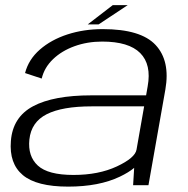

<svg xmlns="http://www.w3.org/2000/svg" viewBox="-20 -706 718 732"><path d="M487.5 0 491.5 -66Q470.5 -48.5 437 -32.5Q357.5 5.5 240 5.5Q119.5 5.5 67 -38.5Q14.5 -82.5 21.5 -168.5Q28.5 -259.5 106.2 -301Q184 -342.5 328.5 -342.5H537L543 -377Q558 -460 514.5 -503.8Q471 -547.5 369.5 -547.5Q313 -547.5 264 -529.8Q215 -512 182 -480.2Q149 -448.5 139 -406.5L75.5 -427.5Q89 -479.5 132 -517Q175 -554.5 237.2 -574.8Q299.5 -595 371.5 -595Q517 -595 573.2 -534.5Q629.5 -474 610.5 -365L546 0ZM500.5 -135.5 529.5 -300.5H330Q217 -300.5 158 -270.5Q99 -240.5 92 -174Q85.5 -110.5 124.2 -74.8Q163 -39 260 -39Q356 -39 425.5 -71.5Q495 -104 500.5 -135.5ZM314.5 -613 410 -686.5H467L356 -613Z"/></svg>

Font: Anybody ExtraExpanded Light
Style: Italic
Weight: 300
Width: 8
Italic angle: -10°
Designer: Tyler Finck
Foundry: Etcetera Type Company
Version: Version 1.010; ttfautohint (v1.8.3) -l 8 -r 50 -G 200 -x 14 